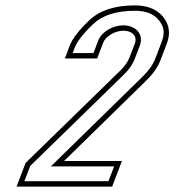

<svg xmlns="http://www.w3.org/2000/svg" viewBox="-20 -693 689 713"><path d="M396.5 0 432.8 -95H217.8L517.2 -388C543.1 -412.9 563.7 -437.7 576.1 -470L599.4 -531C613.7 -568.3 609.2 -601.3 586 -630C562.8 -658.7 527.8 -673 481.2 -673C407 -673 350.6 -654.7 312 -618C273.4 -581.3 249.2 -550 239.2 -524L220.9 -476H340.9L363.4 -535C371.8 -557 405.1 -579 439 -579C470.7 -579 491.2 -558.7 480.6 -531L461.5 -481C455.2 -464.3 443.9 -448 427.8 -432L75.1 -88L41.5 0ZM382.7 -20 70.5 -20 92.2 -76.8 441.8 -417.7C459.6 -435.4 472.6 -453.9 480.2 -473.9L499.3 -523.9C501.9 -530.7 503.4 -537.6 503.4 -544.6C503.9 -580.2 470.8 -599 439 -599C397.8 -599 357.1 -574.5 344.7 -542.1L327.1 -496H249.9L257.9 -516.9C266 -537.9 288.2 -567.8 325.8 -603.5C359.5 -635.5 410.1 -653 481.2 -653C523.8 -653 551.8 -640.5 570.4 -617.4C589.1 -594.3 592.9 -570 580.7 -538.1L557.4 -477.1C546.5 -448.7 528.4 -426.6 503.3 -402.3L168.7 -75H403.7Z"/></svg>

Font: Din Kursivschrift
Style: BreitGhost
Weight: 400
Version: Version 1.089